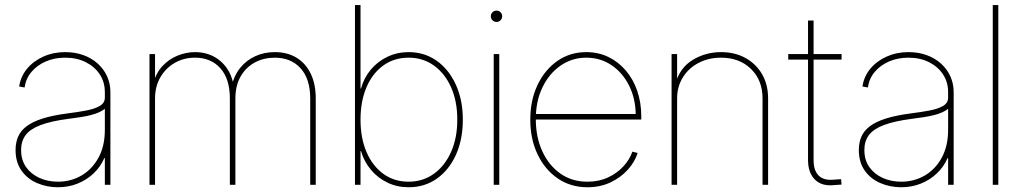

<svg xmlns="http://www.w3.org/2000/svg" viewBox="-20 -748 4140 777"><path d="M214.4 9.8Q169.4 9.8 130.1 -7.1Q90.8 -23.9 66.9 -57.6Q43 -91.3 43 -141.1Q43 -170.9 53.2 -194.8Q63.5 -218.8 87.6 -237.1Q111.8 -255.4 152.3 -268.3Q192.9 -281.2 253.4 -289.1Q295.9 -294.4 330.1 -301Q364.3 -307.6 384.3 -319.6Q404.3 -331.5 404.3 -353V-375Q404.3 -416 383.5 -447.3Q362.8 -478.5 326.7 -496.6Q290.5 -514.6 243.7 -514.6Q200.7 -514.6 165.3 -499.3Q129.9 -483.9 107.2 -456.8Q84.5 -429.7 79.6 -394L57.6 -397.9Q63.5 -438.5 89.4 -469.7Q115.2 -501 155.5 -519Q195.8 -537.1 243.7 -537.1Q284.2 -537.1 317.6 -524.9Q351.1 -512.7 375.5 -490.7Q399.9 -468.8 413.3 -439.2Q426.8 -409.7 426.8 -375V0H404.3V-108.4H402.3Q386.7 -72.8 358.9 -46.4Q331.1 -20 294.2 -5.1Q257.3 9.8 214.4 9.8ZM214.4 -12.7Q266.6 -12.7 309.6 -37.6Q352.5 -62.5 378.4 -109.6Q404.3 -156.7 404.3 -222.7V-307.6Q393.6 -299.3 379.9 -293.2Q366.2 -287.1 348.4 -282.5Q330.6 -277.8 307.9 -274.2Q285.2 -270.5 257.3 -267.1Q186 -257.8 143.8 -241.7Q101.6 -225.6 83.5 -200.9Q65.4 -176.3 65.4 -141.1Q65.4 -100.6 85.4 -72Q105.5 -43.5 139.4 -28.1Q173.3 -12.7 214.4 -12.7Z M585 0V-529.3H607.4V-406.7H599.6Q610.4 -451.7 637 -480.2Q663.6 -508.8 698.5 -522.9Q733.4 -537.1 769.5 -537.1Q830.1 -537.1 872.8 -500.2Q915.5 -463.4 926.3 -398.9H917.5Q926.8 -441.9 951.7 -472.9Q976.6 -503.9 1012.7 -520.5Q1048.8 -537.1 1091.8 -537.1Q1143.1 -537.1 1180.2 -514.4Q1217.3 -491.7 1237.5 -449.7Q1257.8 -407.7 1257.8 -349.6V0H1235.4V-349.6Q1235.4 -428.7 1196.5 -471.7Q1157.7 -514.6 1091.8 -514.6Q1047.9 -514.6 1011.7 -495.4Q975.6 -476.1 954.1 -439.2Q932.6 -402.3 932.6 -349.6V0H910.2V-349.6Q910.2 -428.7 871.8 -471.7Q833.5 -514.6 769.5 -514.6Q723.6 -514.6 687 -493.4Q650.4 -472.2 628.9 -435.1Q607.4 -397.9 607.4 -349.6V0Z M1633.8 9.8Q1586.9 9.8 1547.9 -9Q1508.8 -27.8 1481 -61Q1453.1 -94.2 1440.9 -136.7H1439V0H1416.5V-727.5H1439V-389.6H1440.9Q1452.6 -432.6 1480.2 -465.8Q1507.8 -499 1547.6 -518.1Q1587.4 -537.1 1633.8 -537.1Q1697.8 -537.1 1747.1 -502.2Q1796.4 -467.3 1824.7 -405.5Q1853 -343.8 1853 -263.7Q1853 -183.1 1825 -121.3Q1796.9 -59.6 1747.6 -24.9Q1698.2 9.8 1633.8 9.8ZM1633.8 -12.7Q1691.4 -12.7 1735.8 -44.7Q1780.3 -76.7 1805.4 -133.1Q1830.6 -189.5 1830.6 -263.7Q1830.6 -338.4 1805.4 -394.8Q1780.3 -451.2 1735.8 -482.9Q1691.4 -514.6 1633.8 -514.6Q1574.7 -514.6 1531 -482.9Q1487.3 -451.2 1463.1 -394.8Q1439 -338.4 1439 -263.7Q1439 -189.5 1463.1 -133.1Q1487.3 -76.7 1531 -44.7Q1574.7 -12.7 1633.8 -12.7Z M1978 0V-529.3H2000.5V0ZM1989.7 -659.2Q1980 -659.2 1973.1 -665.8Q1966.3 -672.4 1966.3 -682.1Q1966.3 -691.9 1973.1 -698.5Q1980 -705.1 1989.7 -705.1Q1999 -705.1 2005.6 -698.5Q2012.2 -691.9 2012.2 -682.1Q2012.2 -672.9 2005.6 -666Q1999 -659.2 1989.7 -659.2Z M2357.4 9.8Q2289.1 9.8 2236.8 -26.1Q2184.6 -62 2155.3 -123.8Q2126 -185.5 2126 -263.7Q2126 -342.3 2155.3 -404.1Q2184.6 -465.8 2235.8 -501.5Q2287.1 -537.1 2352.5 -537.1Q2401.9 -537.1 2442.4 -517.3Q2482.9 -497.6 2512.9 -462.2Q2543 -426.8 2559.1 -379.4Q2575.2 -332 2575.2 -276.4V-264.2H2137.7V-286.6H2562L2552.7 -280.3Q2552.7 -347.2 2526.6 -400.1Q2500.5 -453.1 2455.3 -483.9Q2410.2 -514.6 2352.5 -514.6Q2294.9 -514.6 2248.5 -482.4Q2202.1 -450.2 2175.3 -394.5Q2148.4 -338.9 2148.4 -267.1V-265.1Q2148.4 -193.8 2174.3 -136.7Q2200.2 -79.6 2247.1 -46.1Q2293.9 -12.7 2357.4 -12.7Q2404.3 -12.7 2441.4 -30.3Q2478.5 -47.9 2503.7 -75.7Q2528.8 -103.5 2539.1 -134.3L2560.5 -128.9Q2548.8 -92.3 2520.3 -60.8Q2491.7 -29.3 2450.4 -9.8Q2409.2 9.8 2357.4 9.8Z M2720.2 -349.6V0H2697.8V-529.3H2720.2V-412.1H2714.4Q2731.9 -474.6 2783.9 -505.9Q2835.9 -537.1 2897.9 -537.1Q2954.1 -537.1 2996.8 -513.4Q3039.6 -489.7 3064 -447.8Q3088.4 -405.8 3088.4 -349.6V0H3065.9V-349.6Q3065.9 -423.8 3019 -469.2Q2972.2 -514.6 2897.9 -514.6Q2847.2 -514.6 2806.9 -493.4Q2766.6 -472.2 2743.4 -434.8Q2720.2 -397.5 2720.2 -349.6Z M3385.7 -529.3V-506.8H3169.9V-529.3ZM3250 -665H3272.5V-100.6Q3272.5 -57.1 3293.7 -36.9Q3314.9 -16.6 3355 -21Q3362.3 -21.5 3369.4 -22Q3376.5 -22.5 3383.8 -22.9L3385.7 -1Q3378.9 -0.5 3371.6 0Q3364.3 0.5 3356.9 1Q3306.2 6.8 3278.1 -21Q3250 -48.8 3250 -100.6Z M3627 9.8Q3582 9.8 3542.7 -7.1Q3503.4 -23.9 3479.5 -57.6Q3455.6 -91.3 3455.6 -141.1Q3455.6 -170.9 3465.8 -194.8Q3476.1 -218.8 3500.2 -237.1Q3524.4 -255.4 3564.9 -268.3Q3605.5 -281.2 3666 -289.1Q3708.5 -294.4 3742.7 -301Q3776.9 -307.6 3796.9 -319.6Q3816.9 -331.5 3816.9 -353V-375Q3816.9 -416 3796.1 -447.3Q3775.4 -478.5 3739.3 -496.6Q3703.1 -514.6 3656.2 -514.6Q3613.3 -514.6 3577.9 -499.3Q3542.5 -483.9 3519.8 -456.8Q3497.1 -429.7 3492.2 -394L3470.2 -397.9Q3476.1 -438.5 3502 -469.7Q3527.8 -501 3568.1 -519Q3608.4 -537.1 3656.2 -537.1Q3696.8 -537.1 3730.2 -524.9Q3763.7 -512.7 3788.1 -490.7Q3812.5 -468.8 3825.9 -439.2Q3839.4 -409.7 3839.4 -375V0H3816.9V-108.4H3814.9Q3799.3 -72.8 3771.5 -46.4Q3743.7 -20 3706.8 -5.1Q3669.9 9.8 3627 9.8ZM3627 -12.7Q3679.2 -12.7 3722.2 -37.6Q3765.1 -62.5 3791 -109.6Q3816.9 -156.7 3816.9 -222.7V-307.6Q3806.2 -299.3 3792.5 -293.2Q3778.8 -287.1 3761 -282.5Q3743.2 -277.8 3720.5 -274.2Q3697.8 -270.5 3669.9 -267.1Q3598.6 -257.8 3556.4 -241.7Q3514.2 -225.6 3496.1 -200.9Q3478 -176.3 3478 -141.1Q3478 -100.6 3498 -72Q3518.1 -43.5 3552 -28.1Q3585.9 -12.7 3627 -12.7Z M4020 -727.5V0H3997.6V-727.5Z"/></svg>

Font: Inter 24pt Thin
Style: Regular
Weight: 250
Designer: Rasmus Andersson
Foundry: rsms
Version: Version 4.001;git-66647c0bb